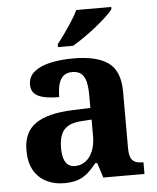

<svg xmlns="http://www.w3.org/2000/svg" viewBox="-54 -812 710 869"><g transform="rotate(-5 300.5 -378.0)"><path d="M201 10Q158 10 122 -8Q86 -26 65.5 -62Q45 -98 45 -153Q45 -235 100.5 -273.5Q156 -312 269 -316L350 -319V-374Q350 -411 344.5 -436Q339 -461 324 -474.5Q309 -488 282 -488Q257 -488 242 -475Q227 -462 220.5 -438Q214 -414 214 -380Q150 -380 118.5 -395.5Q87 -411 87 -447Q87 -484 115 -506.5Q143 -529 190 -539Q237 -549 293 -549Q399 -549 451.5 -511Q504 -473 504 -379V-124Q504 -97 510 -81.5Q516 -66 529.5 -59.5Q543 -53 565 -53H568V0H381L359 -68H350Q329 -41 309 -24Q289 -7 264.5 1.5Q240 10 201 10ZM258 -63Q286 -63 307 -79Q328 -95 339.5 -124Q351 -153 351 -191V-266L306 -263Q267 -261 244 -247.5Q221 -234 211.5 -209.5Q202 -185 202 -149Q202 -121 208 -102Q214 -83 226.5 -73Q239 -63 258 -63ZM228 -619Q243 -638 261.5 -664Q280 -690 297.5 -717Q315 -744 325 -766H484V-756Q475 -743 453.5 -723Q432 -703 404.5 -681Q377 -659 349 -639.5Q321 -620 297 -606H228Z"/></g></svg>

Font: Noto Rashi Hebrew
Style: Bold
Weight: 700
Version: Version 1.006